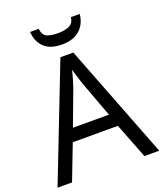

<svg xmlns="http://www.w3.org/2000/svg" viewBox="-163 -1025 966 1132"><g transform="rotate(-20 319.5 -459.0)"><path d="M545 0 459 -221H176L91 0H0L279 -717H360L638 0ZM352 -517Q349 -525 342 -546Q335 -567 328.5 -589.5Q322 -612 318 -624Q311 -593 302 -563.5Q293 -534 287 -517L206 -301H432ZM473 -918Q468 -858 427.5 -821Q387 -784 315 -784Q241 -784 203.5 -820.5Q166 -857 162 -918H216Q221 -877 246 -866Q271 -855 317 -855Q356 -855 384.5 -867Q413 -879 418 -918Z"/></g></svg>

Font: Noto Sans Old South Arabian
Style: Regular
Weight: 400
Designer: Monotype Design Team
Foundry: Monotype Imaging Inc.
Version: Version 2.001; ttfautohint (v1.8.4.7-5d5b)